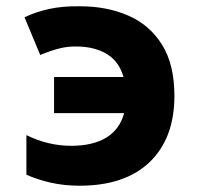

<svg xmlns="http://www.w3.org/2000/svg" viewBox="-20 -580 640 611"><path d="M233 11Q185 11 142.5 1.5Q100 -8 64 -24V-150Q133 -116 207 -116Q275 -116 318 -142Q361 -168 375 -220H152V-335H373Q359 -384 321 -407.5Q283 -431 227 -432Q196 -433 167.5 -425.5Q139 -418 108 -405L58 -525Q93 -542 136.5 -551.5Q180 -561 235 -560Q320 -560 388 -530.5Q456 -501 495.5 -438Q535 -375 535 -275Q535 -140 456.5 -64.5Q378 11 233 11Z"/></svg>

Font: Noto Sans Mono ExtraBold
Style: Regular
Weight: 800
Designer: Monotype Design Team
Foundry: Monotype Imaging Inc.
Version: Version 2.014